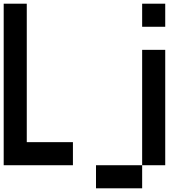

<svg xmlns="http://www.w3.org/2000/svg" viewBox="-20 -895 1040 1040"><path d="M0 0V-875H125V-125H375V0ZM500 125V0H750V125ZM750 0V-625H875V0ZM750 -750V-875H875V-750Z"/></svg>

Font: Galmuri7 Regular
Style: Regular
Weight: 400
Designer: Lee Minseo (quiple)
Version: Version 2.399;hotconv 1.1.1;makeotfexe 2.6.0 DEVELOPMENT